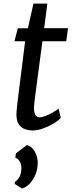

<svg xmlns="http://www.w3.org/2000/svg" viewBox="-20 -713 404 1061"><path d="M160.8 8Q118.8 8 94.8 -13.5Q70.7 -35 70.7 -79.5Q70.7 -85.8 71.5 -95.7Q72.2 -105.5 73.5 -118.8Q74.7 -132.2 76.7 -148.5L118.8 -484.9H59.8L78.2 -556.6L134.3 -557L164.8 -693H241.7L224.1 -557H356.1L345.9 -484.9H214.4Q202.7 -397.4 194.6 -335.7Q186.5 -274.1 181 -233.3Q175.6 -192.5 172.7 -168.6Q169.8 -144.7 168.6 -133Q167.5 -121.4 167.5 -117Q167.5 -94.3 174.5 -79.5Q181.4 -64.7 200 -64.7Q212.2 -64.7 232 -72.5Q251.8 -80.3 271.5 -91.5Q291.3 -102.7 303.5 -112.9L315.8 -61.9Q303.1 -46.4 276.2 -30.3Q249.2 -14.2 217.8 -3.1Q186.4 8 160.8 8ZM100.6 328.4 61.3 303.2 62.9 291.9Q81.6 278.3 89.7 259.9Q97.9 241.6 98.2 217.1Q98.8 196.6 89.2 179.7Q79.7 162.7 65 159.1L67.6 134.9L128.8 88.5Q156.7 96.9 172.6 125.3Q188.5 153.7 188.5 187Q188.5 221.5 175.8 251.9Q163.1 282.3 143.1 302.9Q123 323.5 100.6 328.4Z"/></svg>

Font: Merriweather Sans Variable Regular
Style: Italic
Weight: 300
Italic angle: -8°
Designer: Eben Sorkin
Foundry: Eben Sorkin
Version: Version 2.001